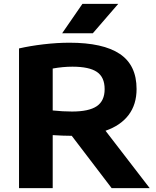

<svg xmlns="http://www.w3.org/2000/svg" viewBox="-20 -969 804 989"><path d="M555 0 349.5 -269.5H343.5Q307.5 -269.5 251.5 -273V0H78V-719.5Q134.5 -732.5 204.5 -740.8Q274.5 -749 337.5 -749Q511 -749 597.2 -691.2Q683.5 -633.5 683.5 -510.5Q683.5 -431 642.5 -376.8Q601.5 -322.5 523.5 -295.5L751 0ZM251.5 -400Q304 -394.5 351 -394.5Q438 -394.5 478.5 -422Q519 -449.5 519 -510Q519 -571.5 479.2 -598.5Q439.5 -625.5 353 -625.5Q304 -625.5 251.5 -616ZM300 -797.5 404.5 -949H589L458 -797.5Z"/></svg>

Font: Encode Sans Expanded
Style: Bold
Weight: 700
Width: 7
Designer: Multiple Designers
Foundry: Impallari Type
Version: Version 2.000